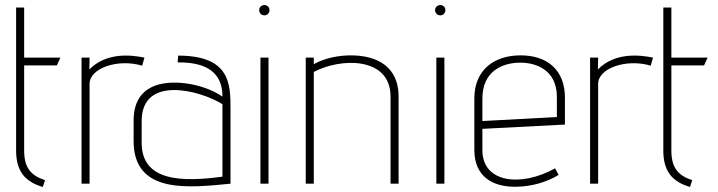

<svg xmlns="http://www.w3.org/2000/svg" viewBox="-20 -730 2855 763"><path d="M159 -14C101 -33 76 -65 76 -132V-470H206L220 -501H76V-700H44V-132C44 -54 75 -9 150 13Z M336 0V-397C336 -459 448 -498 545 -469L554 -501C501 -512 403 -523 335 -454L336 -501H304V0Z M896 -298C896 -394 896 -509 688 -509L686 -482C834 -484 864 -413 864 -346C786 -400 654 -419 583 -384C542 -364 511 -324 511 -252V-169C511 45 737 15 896 0ZM864 -28C703 -6 543 -9 543 -162V-249C543 -432 774 -372 864 -316Z M1047 0V-501H1015V0ZM1031 -669C1042 -669 1051 -678 1051 -690C1051 -701 1042 -710 1031 -710C1019 -710 1010 -701 1010 -690C1010 -678 1019 -669 1031 -669Z M1564 0V-346C1564 -422 1529 -467 1479 -490C1415 -520 1302 -517 1227 -475V-501H1195V0H1227V-444C1331 -500 1532 -507 1532 -346V0Z M1746 0V-501H1714V0ZM1730 -669C1741 -669 1750 -678 1750 -690C1750 -701 1741 -710 1730 -710C1718 -710 1709 -701 1709 -690C1709 -678 1718 -669 1730 -669Z M2186 -61C2049 15 1897 -4 1897 -133V-218L2225 -235V-342C2225 -447 2160 -510 2049 -510C1940 -510 1865 -449 1865 -339V-134C1865 -30 1936 15 2035 12C2092 11 2153 -6 2200 -35ZM2193 -265 1897 -249V-339C1897 -445 1974 -481 2048 -481C2109 -481 2193 -453 2193 -345Z M2357 0V-397C2357 -459 2469 -498 2566 -469L2575 -501C2522 -512 2424 -523 2356 -454L2357 -501H2325V0Z M2731 -14C2673 -33 2648 -65 2648 -132V-470H2778L2792 -501H2648V-700H2616V-132C2616 -54 2647 -9 2722 13Z"/></svg>

Font: Advent Pro
Style: ExtraLight
Weight: 250
Designer: Andreas Kalpakidis
Foundry: Andreas Kalpakidis
Version: Version 2.002 2007